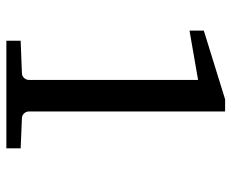

<svg xmlns="http://www.w3.org/2000/svg" viewBox="-82 -645 727 603"><g transform="rotate(90 281.5 -343.5)"><path d="M107.9 0V-44.9L209 -48.8Q218.3 -48.8 224.6 -55.4Q231 -62 231 -70.8V-602.1L76.2 -575.2V-620.1L292 -687H330.1V-70.8Q330.1 -62 336.4 -55.4Q342.8 -48.8 352.1 -48.8L445.8 -44.9V0Z"/></g></svg>

Font: BabelStone Ogham Pictish
Style: Bold Italic
Weight: 700
Italic angle: -30°
Designer: Andrew West
Foundry: BabelStone
Version: Version 1.02 March 14, 2022